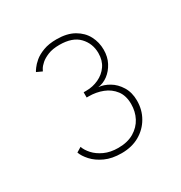

<svg xmlns="http://www.w3.org/2000/svg" viewBox="-81 -736 375 397"><g transform="rotate(-30 106.5 -538.0)"><path d="M33 -637Q33.5 -638.5 37.8 -644.5Q42 -650.5 50.2 -657.5Q58.5 -664.5 71.8 -669.5Q85 -674.5 103.5 -674.5Q128.5 -674.5 145 -665Q161.5 -655.5 169.5 -640.2Q177.5 -625 177.5 -607Q177.5 -590 170.5 -576.8Q163.5 -563.5 152.5 -555.2Q141.5 -547 129 -545.5Q141.5 -544.5 154.2 -537Q167 -529.5 175.8 -515.2Q184.5 -501 184.5 -481.5Q184.5 -459.5 174.2 -441.8Q164 -424 145.8 -413.5Q127.5 -403 103 -403Q80 -403 63.8 -410.5Q47.5 -418 37.5 -429Q27.5 -440 24 -450L35.5 -457Q38.5 -448 47 -438.5Q55.5 -429 69.5 -422.5Q83.5 -416 102.5 -416Q124.5 -416 139.8 -425Q155 -434 162.8 -448.8Q170.5 -463.5 170.5 -481.5Q170.5 -501.5 160.8 -514.2Q151 -527 135.5 -533Q120 -539 102.5 -539H97.5V-551.5H104Q119.5 -551.5 133.5 -558Q147.5 -564.5 156 -576.8Q164.5 -589 164.5 -606.5Q164.5 -629.5 149.2 -645.5Q134 -661.5 103 -661.5Q86.5 -661.5 75.5 -657Q64.5 -652.5 58 -646.8Q51.5 -641 48.8 -636.2Q46 -631.5 46 -631Z"/></g></svg>

Font: League Spartan Thin Thin
Style: Regular
Weight: 250
Version: Version 2.002